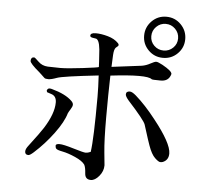

<svg xmlns="http://www.w3.org/2000/svg" viewBox="-61 -965 1122 1070"><g transform="rotate(5 500.0 -430.5)"><path d="M745.5 -705.5Q712 -739 712 -786.5Q712 -834 745.5 -868Q779 -902 827 -902Q875 -902 908.5 -868Q942 -834 942 -786.5Q942 -739 908.5 -705.5Q875 -672 827 -672Q779 -672 745.5 -705.5ZM774 -840Q752 -818 752 -787Q752 -756 774 -734.5Q796 -713 827 -713Q858 -713 880 -734.5Q902 -756 902 -787Q902 -818 880 -840Q858 -862 827 -862Q796 -862 774 -840ZM94 -591Q94 -612 112 -612Q117 -612 138.5 -590.5Q160 -569 192 -567.5Q224 -566 262.5 -566Q301 -566 387.5 -576.5Q474 -587 476 -590Q476 -604 470 -688Q464 -747 442 -747Q440 -747 426.5 -749.5Q413 -752 413 -760Q413 -776 443 -776Q473 -776 510.5 -765.5Q548 -755 570 -732Q575 -727 575 -722Q575 -717 570 -713.5Q565 -710 561 -706Q551 -697 549 -664.5Q547 -632 546 -597Q630 -607 714 -618Q738 -622 760.5 -634.5Q783 -647 792.5 -647Q802 -647 828 -633Q882 -603 882 -587Q882 -582 876 -571Q862 -545 826 -545Q824 -545 823 -545H822Q778 -545 775 -548Q761 -560 703 -560Q645 -560 544 -548Q541 -444 541 -314.5Q541 -185 548 -117.5Q555 -50 555 -47Q555 -14 532 13.5Q509 41 486 41Q454 41 452 7.5Q450 -26 442 -41Q428 -61 387.5 -79Q347 -97 316 -103Q285 -109 279.5 -115.5Q274 -122 274 -132.5Q274 -143 295.5 -143Q317 -143 374.5 -125.5Q432 -108 444 -108Q456 -108 472 -115Q483 -189 483 -425Q483 -476 479 -543Q279 -521 248.5 -509.5Q218 -498 201 -498Q184 -498 179 -503Q163 -519 148 -532Q94 -577 94 -591ZM201 -425 198 -433Q198 -437 202 -442Q206 -447 212.5 -447Q219 -447 226 -445Q304 -424 340 -388Q350 -378 350 -368Q350 -358 340 -342.5Q330 -327 326 -318Q312 -269 263.5 -203.5Q215 -138 156 -85Q136 -67 127 -67Q108 -67 108 -86Q108 -100 124 -120Q182 -196 201 -226Q254 -310 254 -372Q254 -408 225 -417ZM639 -451Q639 -469 660 -469Q673 -469 695 -450Q750 -402 808 -328Q909 -201 909 -144Q909 -107 877 -94Q872 -92 862.5 -92Q853 -92 832.5 -111.5Q812 -131 795 -179Q790 -191 758 -293Q750 -317 658 -418Q639 -440 639 -451Z"/></g></svg>

Font: Sawarabi Mincho
Style: Regular
Weight: 400
Version: Version 1.00